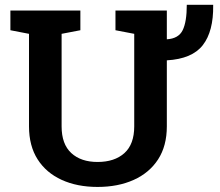

<svg xmlns="http://www.w3.org/2000/svg" viewBox="-20 -754 901 785"><path d="M378.9 10.3Q295.4 10.3 232.2 -18.6Q168.9 -47.4 133.8 -102.5Q98.6 -157.7 98.6 -237.3V-615.7L22.5 -630.4V-710.9H308.6V-630.4L231.9 -615.7V-237.3Q231.9 -164.6 271.5 -128.2Q311 -91.8 378.9 -91.8Q448.2 -91.8 488.5 -127.9Q528.8 -164.1 528.8 -237.3V-615.7L452.1 -630.4V-710.9H662.1V-593.3Q710 -596.2 726.8 -630.4Q743.7 -664.6 743.7 -734.4H851.6V-731.9Q853 -626 809.3 -569.6Q765.6 -513.2 662.1 -507.3V-237.3Q662.1 -157.7 626.5 -102.5Q590.8 -47.4 526.9 -18.6Q462.9 10.3 378.9 10.3Z"/></svg>

Font: Roboto Slab SemiBold
Style: Regular
Weight: 600
Designer: Google
Version: Version 2.001; ttfautohint (v1.8.3)